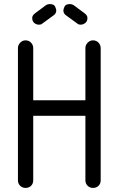

<svg xmlns="http://www.w3.org/2000/svg" viewBox="-20 -922 554 942"><path d="M68 -686Q68 -701 79 -712.5Q90 -724 105 -724Q122 -724 132.5 -712.5Q143 -701 143 -686V-430H399V-686Q399 -701 410 -712.5Q421 -724 436 -724Q453 -724 463.5 -712.5Q474 -701 474 -686V-38Q474 -21 463.5 -10.5Q453 0 436 0Q421 0 410 -10.5Q399 -21 399 -38V-354H143V-38Q143 -21 132.5 -10.5Q122 0 105 0Q90 0 79 -10.5Q68 -21 68 -38ZM396 -856Q409 -846 409 -834Q409 -817 398 -809Q387 -801 377 -801Q370 -801 364 -803L305 -846Q291 -855 291 -871Q291 -877 296.5 -889.5Q302 -902 323 -902Q333 -902 341 -897ZM151 -856Q138 -846 138 -834Q138 -817 148.5 -809Q159 -801 170 -801Q177 -801 183 -803L242 -846Q256 -855 256 -871Q256 -877 250.5 -889.5Q245 -902 224 -902Q214 -902 206 -897Z"/></svg>

Font: VDS Compensated
Style: Light
Weight: 300
Designer: artmaker
Foundry: artmaker
Version: Version 1.000 2012 initial release